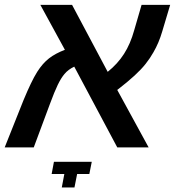

<svg xmlns="http://www.w3.org/2000/svg" viewBox="-38 -624 741 813"><path d="M173.3 -183.6 105 0H-18.1L61.5 -199.7Q78.1 -239.7 92.3 -269.3Q106.4 -298.8 119.6 -319.8Q142.6 -356 169.7 -377Q196.8 -397.9 236.8 -413.1L132.8 -603.5H267.1L418 -319.8Q460 -353.5 487.1 -395.8Q514.2 -438 530.3 -496.1L561.5 -603.5H682.6L648.9 -490.7Q634.8 -442.4 611.8 -402.8Q597.2 -377 578.6 -353.5Q560.1 -330.1 531.7 -304Q503.4 -277.8 458.5 -243.2L591.3 0H458.5L276.4 -341.8Q250 -329.1 234.9 -310.5Q220.7 -293.9 206.5 -264.6Q192.4 -235.4 173.3 -183.6ZM288.6 112.8 277.3 169.9H223.6L234.4 112.8H180.7L190.4 61H350.6L340.3 112.8Z"/></svg>

Font: Arimo SemiBold
Style: Italic
Weight: 600
Italic angle: -12°
Version: Version 1.33